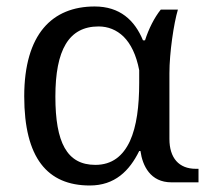

<svg xmlns="http://www.w3.org/2000/svg" viewBox="-20 -566 651 596"><path d="M512.2 0H596.2V-42H587.9C535.2 -42 505.9 -75.7 505.9 -134.8V-338.9C505.9 -401.9 519.5 -493.7 532.2 -536.1H479C459 -511.2 441.4 -476.1 430.2 -440.9H423.8C397.9 -503.4 352.1 -545.9 273.9 -545.9C208 -545.9 153.3 -524.4 115.2 -479C77.1 -433.6 55.2 -363.3 55.2 -267.1C55.2 -75.7 127 9.8 258.8 9.8C336.4 9.8 381.8 -35.6 412.1 -97.2H416C422.4 -51.3 446.8 0 512.2 0ZM151.9 -266.1C151.9 -410.2 192.9 -483.9 286.1 -483.9C314.9 -483.9 341.8 -473.6 363.8 -452.1C385.7 -430.2 402.8 -396.5 412.1 -348.1V-309.1C412.1 -236.8 404.3 -173.8 383.3 -127.9C361.8 -82 328.1 -54.2 275.9 -54.2C187.5 -54.2 151.9 -124 151.9 -266.1Z"/></svg>

Font: The Erased English
Style: Regular
Weight: 400
Designer: Monotype Design team + ligartures altered by 180 Amsterdam
Foundry: Monotype Imaging Inc.
Version: Version 1.030;Glyphs 3.1.2 (3151)